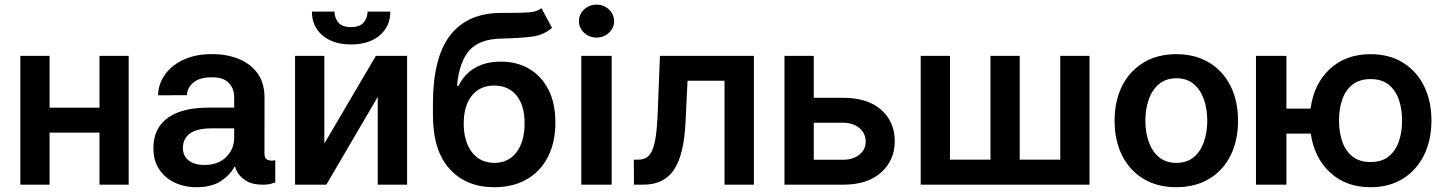

<svg xmlns="http://www.w3.org/2000/svg" viewBox="-20 -782 6129 813"><path d="M190 -545.5V-326H401.3V-545.5H524.9V0H401.3V-220.5H190V0H66.1V-545.5Z M812.1 10.7Q760.3 10.7 718.9 -9.2Q677.6 -29.1 653.6 -65.9Q629.6 -102.6 629.6 -153.4Q629.6 -214.1 659.1 -252.3Q688.6 -290.5 740.9 -308.6Q793.3 -326.7 861.9 -326.3H971.6V-370.7Q971.6 -408.7 947.6 -432Q923.7 -455.3 878.6 -454.5Q826.3 -455.3 799.5 -432.9Q772.7 -410.5 771.3 -378.9L649.1 -378.6Q650.9 -428.6 679.9 -468Q708.8 -507.5 759.9 -530.4Q811.1 -553.3 878.6 -552.9Q936.4 -553.3 987 -534.1Q1037.6 -514.9 1069.1 -473.5Q1100.5 -432.2 1100.1 -365.4L1099.8 -130.7Q1099.8 -110.1 1114 -104.8Q1128.2 -99.4 1143.5 -103.3H1145.6V-9.2Q1143.1 -9.2 1130.1 -4.6Q1117.2 0 1092 0Q1049.4 0 1024.1 -15.4Q998.9 -30.9 987.7 -48.8Q976.6 -66.8 976.6 -74.6V-75.3H972.3Q955.3 -41.9 915.8 -15.6Q876.4 10.7 812.1 10.7ZM845.2 -83.5Q903.4 -83.5 937.5 -116.8Q971.6 -150.2 971.6 -200.3V-238.6H878.6Q813.6 -238.6 784.1 -216.6Q754.6 -194.6 754.6 -155.9Q754.6 -120.4 779.8 -101.9Q805 -83.5 845.2 -83.5Z M1353.3 -174 1571.7 -545.5H1703.8V0H1579.5V-371.8L1361.9 0H1229.4V-545.5H1353.3ZM1536.6 -733H1632.8Q1632.8 -670.8 1587.9 -632.3Q1543 -593.8 1466.3 -593.8Q1390.3 -593.8 1345.3 -632.3Q1300.4 -670.8 1300.8 -733H1396.3Q1396.3 -707.4 1412.3 -687.3Q1428.3 -667.3 1466.3 -667.3Q1503.9 -667.3 1520.1 -687.1Q1536.2 -707 1536.6 -733Z M2272.7 -747.2 2317.5 -664.1Q2282 -633.2 2232.2 -626.8Q2182.5 -620.4 2101.2 -618.6Q2009.6 -616.5 1967.2 -568.4Q1924.7 -520.2 1915.1 -418.3H1921.2Q1973.7 -521 2101.2 -521Q2169 -521 2220.9 -490.6Q2272.7 -460.2 2302.2 -402.7Q2331.7 -345.2 2331.7 -263.5Q2331.7 -179.3 2300.1 -117.7Q2268.5 -56.1 2210.4 -22.7Q2152.3 10.7 2072.8 10.7Q1953.8 10.7 1883.5 -67.1Q1813.2 -144.9 1813.2 -294.4V-343.4Q1813.2 -535.9 1884.9 -630.7Q1956.7 -725.5 2097.7 -727.3Q2111.2 -727.6 2123.9 -727.6Q2136.7 -727.6 2148.4 -727.6Q2190.7 -727.6 2221.8 -729.9Q2252.8 -732.2 2272.7 -747.2ZM2073.5 -92.3Q2132.8 -92.3 2167.1 -137.4Q2201.3 -182.5 2201.3 -259.9Q2201.3 -336.3 2166.9 -378Q2132.5 -419.7 2072.8 -419.7Q2013.1 -419.7 1978.7 -378Q1944.2 -336.3 1943.5 -259.9Q1943.5 -182.9 1978.3 -137.6Q2013.1 -92.3 2073.5 -92.3Z M2441.4 0V-545.5H2570V0ZM2506 -622.9Q2475.1 -622.9 2453.3 -643.3Q2431.5 -663.7 2431.5 -692.5Q2431.5 -721.6 2453.3 -742Q2475.1 -762.4 2506 -762.4Q2536.6 -762.4 2558.4 -742Q2580.3 -721.6 2580.3 -692.5Q2580.3 -663.7 2558.4 -643.3Q2536.6 -622.9 2506 -622.9Z M2664.4 0 2663.7 -105.8H2682.5Q2710.9 -105.8 2727.8 -123.4Q2744.7 -141 2753.4 -184.3Q2762.1 -227.6 2764.9 -304L2774.5 -545.5H3172.2V0H3047.9V-440H2891.3L2882.8 -264.2Q2876.4 -127.8 2834.3 -63.9Q2792.3 0 2704.2 0Z M3425.8 -367.9H3549.7Q3653.8 -367.9 3711.1 -317.3Q3768.5 -266.7 3768.8 -183.9Q3768.5 -103.7 3711.1 -51.8Q3653.8 0 3549.7 0H3301.8V-545.5H3425.8ZM3425.8 -262.4V-105.5H3549.7Q3591.6 -105.5 3618.6 -127Q3645.6 -148.4 3645.6 -182.2Q3645.6 -217.7 3618.6 -240.1Q3591.6 -262.4 3549.7 -262.4Z M3878.6 -545.5H4002.5V-105.8H4174V-545.5H4297.9V-105.8H4469.5V-545.5H4593.4V0H3878.6Z M4960.9 10.7Q4881 10.7 4822.4 -24.5Q4763.8 -59.7 4731.7 -123Q4699.6 -186.4 4699.6 -270.6Q4699.6 -355.1 4731.7 -418.5Q4763.8 -481.9 4822.4 -517.2Q4881 -552.6 4960.9 -552.6Q5040.8 -552.6 5099.6 -517.2Q5158.4 -481.9 5190.3 -418.5Q5222.3 -355.1 5222.3 -270.6Q5222.3 -186.4 5190.3 -123Q5158.4 -59.7 5099.6 -24.5Q5040.8 10.7 4960.9 10.7ZM4961.6 -92.3Q5005.3 -92.3 5034.3 -116.1Q5063.2 -139.9 5077.6 -180.6Q5092 -221.2 5092 -271Q5092 -321 5077.6 -361.7Q5063.2 -402.3 5034.3 -426.5Q5005.3 -450.6 4961.6 -450.6Q4917.6 -450.6 4888.3 -426.5Q4859 -402.3 4844.5 -361.7Q4829.9 -321 4829.9 -271Q4829.9 -221.2 4844.5 -180.6Q4859 -139.9 4888.3 -116.1Q4917.6 -92.3 4961.6 -92.3Z M5427.2 -545.5V-322.1H5529.5Q5543.3 -426.5 5610.6 -489.5Q5677.9 -552.6 5783.7 -552.6Q5862.6 -552.6 5920.3 -517Q5978 -481.5 6009.6 -418.3Q6041.2 -355.1 6041.2 -271.7Q6041.2 -188.2 6009.6 -124.6Q5978 -61.1 5920.3 -25.2Q5862.6 10.7 5783.7 10.7Q5679 10.7 5612 -51.7Q5545.1 -114 5530.2 -216.3H5427.2V0H5298.3V-545.5ZM5783.7 -95.9Q5830.6 -95.9 5859.9 -119.3Q5889.2 -142.8 5903.1 -182.5Q5916.9 -222.3 5916.9 -271.7Q5916.9 -321 5903.1 -360.6Q5889.2 -400.2 5859.9 -423.7Q5830.6 -447.1 5783.7 -447.1Q5736.9 -447.1 5707.2 -423.8Q5677.6 -400.6 5663.7 -361Q5649.9 -321.4 5649.9 -271.7Q5649.9 -222.3 5663.7 -182.4Q5677.6 -142.4 5707.2 -119.1Q5736.9 -95.9 5783.7 -95.9Z"/></svg>

Font: Inter Zeller Semi Bold
Style: Regular
Weight: 600
Designer: Rasmus Andersson; Joe Bland
Foundry: zeller
Version: Version 3.015;git-dec3a8cb1